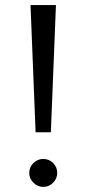

<svg xmlns="http://www.w3.org/2000/svg" viewBox="-20 -720 340 755"><path d="M100 -700 120 -200H180L200 -700ZM95 -40Q95 -18 111.5 -1.5Q128 15 150 15Q173 15 189 -1.5Q205 -18 205 -40Q205 -63 189 -79Q173 -95 150 -95Q128 -95 111.5 -79Q95 -63 95 -40Z"/></svg>

Font: Jost* Book
Style: Regular
Weight: 400
Version: Version 3.000